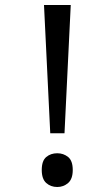

<svg xmlns="http://www.w3.org/2000/svg" viewBox="-20 -734 423 768"><path d="M181 -201 156 -714H263L238 -201ZM147 -54Q147 -91 165 -106Q183 -121 209 -121Q234 -121 252.5 -106Q271 -91 271 -54Q271 -18 252.5 -2Q234 14 209 14Q183 14 165 -2Q147 -18 147 -54Z"/></svg>

Font: guzrati15
Style: Regular
Weight: 400
Designer: Jelle Bosma - Monotype Design Team
Foundry: Monotype Imaging Inc.
Version: Version 2.006